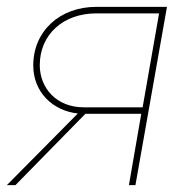

<svg xmlns="http://www.w3.org/2000/svg" viewBox="-25 -540 548 560"><path d="M351 0H370L462 -520H256C149 -520 72 -449 72 -349C72 -272 128 -217 202 -209L-5 0H20L224 -208H387ZM91 -350C91 -439 159 -501 256 -501H439L391 -227H219C140 -227 91 -283 91 -350Z"/></svg>

Font: Fixel Text 20240404 Thin
Style: Italic
Weight: 100
Width: 4
Italic angle: -10°
Designer: AlfaBravo + MacPaw
Foundry: Kyrylo Tkachov, Marchela Mozhyna, Serhii Makarenko, Maria Weinstein, Zakhar Kryvoshyya
Version: Version 1.211;Glyphs 3.2 (3225)